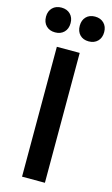

<svg xmlns="http://www.w3.org/2000/svg" viewBox="-162 -1019 624 1071"><g transform="rotate(15 150.0 -484.0)"><path d="M216 -750V0H84V-750ZM-18 -897Q-18 -929 1.5 -948.5Q21 -968 53 -968Q85 -968 104.5 -948.5Q124 -929 124 -897Q124 -864 104.5 -844.5Q85 -825 53 -825Q21 -825 1.5 -844.5Q-18 -864 -18 -897ZM177 -897Q177 -929 196 -948.5Q215 -968 247 -968Q279 -968 298.5 -948.5Q318 -929 318 -897Q318 -864 298.5 -844.5Q279 -825 247 -825Q215 -825 196 -844.5Q177 -864 177 -897Z"/></g></svg>

Font: Unbounded Variable
Style: Regular
Weight: 400
Designer: Luke Prowse, Jean-Baptiste Morizot, Fátima Lázaro, Florian Runge
Foundry: NaN
Version: Version 1.600;FEAKit 1.0